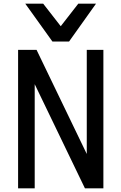

<svg xmlns="http://www.w3.org/2000/svg" viewBox="-20 -1020 658 1040"><path d="M264 -795 117 -1000H214L309 -878L404 -1000H500L354 -795ZM78 0V-750H178L450 -186V-750H540V0H440L168 -564V0Z"/></svg>

Font: Hermit
Style: Regular
Weight: 400
Designer: Pablo Caro
Version: Version 2.000;PS 002.000;hotconv 1.0.88;makeotf.lib2.5.64775